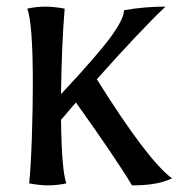

<svg xmlns="http://www.w3.org/2000/svg" viewBox="-20 -553 539 579"><path d="M68 0Q73 -49 76 -136.5Q79 -224 79 -302Q79 -485 62 -527Q91 -533 116 -533Q142 -533 175 -527Q166 -420 164 -269Q277 -390 315.5 -443.5Q354 -497 354 -522Q413 -533 479 -533Q405 -463 272 -314Q426 -68 499 -15Q472 -3 443.5 1.5Q415 6 378 6Q331 -73 209 -244L189 -221Q173 -201 164 -192Q166 -39 180 0Q153 6 124 6Q100 6 68 0Z"/></svg>

Font: Mirza
Style: Regular
Weight: 400
Designer: Arabic design by Kourosh Beigpour, Latin design by Eduardo Tunni, engineering by Lasse Fister
Version: Version 1.000